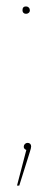

<svg xmlns="http://www.w3.org/2000/svg" viewBox="-20 -463 166 598"><path d="M77 -7Q77 -2 73 10L40 115H33L62 4Q54 1 54 -6Q54 -11 57.5 -14.5Q61 -18 66 -18Q71 -18 74 -15Q77 -12 77 -7ZM73 -431Q73 -426 69.5 -423Q66 -420 61 -420Q56 -420 53 -423Q50 -426 50 -431Q50 -443 61 -443Q66 -443 69.5 -439.5Q73 -436 73 -431Z"/></svg>

Font: Fira Sans Compressed Eight
Style: Regular
Weight: 100
Width: 1
Designer: bBox Type GmbH & Carrois Corporate GbR & Edenspiekermann AG
Foundry: bBox Type GmbH & Carrois Corporate GbR & Edenspiekermann AG
Version: Version 4.301